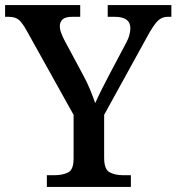

<svg xmlns="http://www.w3.org/2000/svg" viewBox="-23 -734 693 754"><path d="M161 0V-46H192Q222 -46 244 -56.5Q266 -67 266 -111V-283L81 -615Q65 -644 51 -656Q37 -668 10 -668H-3V-714H292V-668H261Q233 -668 222.5 -657.5Q212 -647 212 -632Q212 -618 217.5 -604Q223 -590 229 -578L303 -440Q320 -409 331.5 -380.5Q343 -352 351 -329Q361 -352 376.5 -383Q392 -414 409 -446L471 -563Q481 -581 485 -596.5Q489 -612 489 -623Q489 -668 427 -668H400V-714H650V-668H635Q613 -668 596.5 -652Q580 -636 555 -590L386 -283V-114Q386 -69 407.5 -57.5Q429 -46 459 -46H491V0Z"/></svg>

Font: Noto Nastaliq Urdu Medium
Style: Regular
Weight: 500
Designer: Monotype Design Team (Patrick Giasson: type design, Kamal Mansour: OpenType code, Glenda Bellarosa). Updated by Simon Co
Foundry: Monotype Imaging Inc., Simon Cozens
Version: Version 3.007